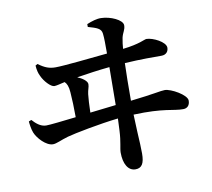

<svg xmlns="http://www.w3.org/2000/svg" viewBox="-91 -903 1182 1073"><g transform="rotate(-10 500.0 -367.0)"><path d="M52 -301C53 -287 57 -256 65 -236C78 -203 124 -152 163 -152C184 -152 210 -167 252 -179C295 -191 438 -219 545 -231L542 -163C539 -97 527 -65 527 -40C527 23 551 66 593 66C629 66 644 41 644 -15C644 -46 642 -86 639 -138L635 -237C809 -244 859 -218 914 -219C936 -219 952 -233 952 -261C952 -294 865 -342 830 -342C807 -342 768 -331 634 -316C634 -399 635 -477 637 -529C726 -535 809 -534 846 -534C872 -534 886 -551 886 -573C886 -606 815 -641 779 -641C767 -641 738 -620 641 -609C642 -629 645 -649 649 -671C656 -701 670 -712 670 -738C670 -769 602 -799 550 -800C526 -801 496 -792 468 -780V-764C516 -750 542 -743 545 -712C548 -687 548 -655 548 -599C449 -589 298 -573 252 -573C217 -573 192 -582 155 -609L143 -602C145 -576 149 -559 158 -541C172 -509 207 -471 227 -471C238 -471 261 -477 287 -483C298 -473 307 -455 309 -421C312 -387 314 -329 314 -279C235 -270 167 -262 144 -262C111 -262 85 -287 67 -307ZM548 -522 546 -307 399 -290C400 -330 402 -371 405 -394C408 -419 416 -431 416 -449C416 -467 387 -487 361 -497C416 -506 487 -516 548 -522Z"/></g></svg>

Font: Noto Serif JP
Style: Bold
Weight: 700
Designer: Ryoko NISHIZUKA 西塚涼子 (kana & ideographs); Frank Grießhammer (Latin, Greek & Cyrillic); Wenlong ZHANG 张文龙 (bopomofo); San
Foundry: Adobe
Version: Version 2.001;hotconv 1.1.0;makeotfexe 2.6.0